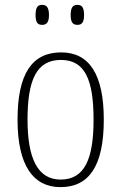

<svg xmlns="http://www.w3.org/2000/svg" viewBox="-20 -758 497 788"><path d="M298 -656C315 -656 325 -665 325 -696C325 -729 315 -738 298 -738C280 -738 270 -729 270 -696C270 -665 280 -656 298 -656ZM153 -656C170 -656 181 -665 181 -696C181 -729 170 -738 153 -738C135 -738 126 -729 126 -696C126 -665 135 -656 153 -656ZM228 10C345 10 406 -76 406 -267C406 -453 346 -543 231 -543C110 -543 52 -453 52 -267C52 -78 117 10 228 10ZM229 -21C135 -21 93 -107 93 -267C93 -430 130 -512 230 -512C328 -512 364 -432 364 -267C364 -109 329 -21 229 -21Z"/></svg>

Font: Noto Serif Georgian Condensed ExtraLight
Style: Regular
Weight: 200
Width: 3
Designer: Monotype Design Team, Akaki Razmadze
Foundry: Google LLC
Version: Version 2.003